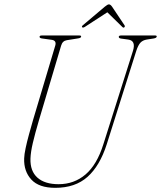

<svg xmlns="http://www.w3.org/2000/svg" viewBox="-20 -866 753 898"><path d="M463.5 -191.5 602 -628.5Q616.5 -676 579.5 -681L546.5 -685.5Q535.5 -687 535.5 -693.5Q535.5 -700 546 -700H706Q713 -700 713 -695.5Q713 -688.5 698.5 -686L666.5 -681Q648 -678 637.2 -666.8Q626.5 -655.5 617.5 -628.5L479 -190.5Q447 -90.5 389.5 -39Q332 12.5 238.5 12.5Q162 12.5 126.5 -26.2Q91 -65 93 -124.5Q93.5 -143.5 99.8 -173Q106 -202.5 115.5 -237Q125 -271.5 134.5 -304.5L238.5 -653Q245 -675.5 223.5 -679.5L177 -686Q165 -687.5 165 -694Q165.5 -700 175 -700H351.5Q359.5 -700 359.5 -695.5Q359.5 -688.5 345.5 -686.5L292.5 -678Q272.5 -675 266 -653L162 -303Q144 -242 133.8 -198.5Q123.5 -155 122.5 -124.5Q120.5 -66 155 -35.2Q189.5 -4.5 254 -4.5Q326.5 -4.5 380 -50Q433.5 -95.5 463.5 -191.5ZM560.5 -737.5Q556.5 -735 551 -741L482 -808.5L378 -741Q368 -734.5 364.5 -738.5Q361 -742 367 -747.5L470.5 -835Q483 -845.5 489.5 -845.5Q496.5 -845.5 504 -835L562.5 -747.5Q566 -742 560.5 -737.5Z"/></svg>

Font: Fraunces 144pt S050 Thin
Style: Italic
Weight: 100
Italic angle: -16°
Version: Version 1.000; ttfautohint (v1.8.3)